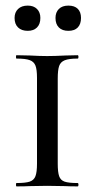

<svg xmlns="http://www.w3.org/2000/svg" viewBox="-20 -665 337 685"><path d="M257 -12Q260 -12 260 -6Q260 0 257 0Q228 0 212 -1L148 -2L86 -1Q69 0 39 0Q37 0 37 -6Q37 -12 39 -12Q71 -12 86 -17Q101 -22 106.5 -36.5Q112 -51 112 -81V-387Q112 -417 106.5 -431Q101 -445 86 -450.5Q71 -456 39 -456Q37 -456 37 -462Q37 -468 39 -468L86 -467Q124 -465 148 -465Q174 -465 214 -467L257 -468Q260 -468 260 -462Q260 -456 257 -456Q226 -456 211 -450Q196 -444 191 -429.5Q186 -415 186 -385V-81Q186 -51 191 -36.5Q196 -22 210.5 -17Q225 -12 257 -12ZM32 -601Q32 -621 44.5 -633Q57 -645 79 -645Q100 -645 112 -633Q124 -621 124 -601Q124 -579 112 -567Q100 -555 79 -555Q57 -555 44.5 -567Q32 -579 32 -601ZM178 -601Q178 -621 190 -633Q202 -645 224 -645Q246 -645 257.5 -633.5Q269 -622 269 -601Q269 -579 257.5 -567Q246 -555 224 -555Q202 -555 190 -567Q178 -579 178 -601Z"/></svg>

Font: Cormorant SC Medium
Style: Regular
Weight: 500
Designer: Christian Thalmann (Catharsis Fonts)
Version: Version 3.000